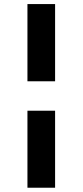

<svg xmlns="http://www.w3.org/2000/svg" viewBox="-20 -808 396 920"><path d="M111.5 -418.5V-788.5H244V-418.5ZM111.5 91.5V-277.5H244V91.5Z"/></svg>

Font: Spline Sans
Style: Bold
Weight: 700
Designer: Eben Sorkin, Mirko Velimirovic
Foundry: Sorkin Type
Version: Version 1.000; ttfautohint (v1.8.3)